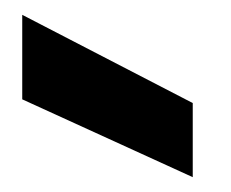

<svg xmlns="http://www.w3.org/2000/svg" viewBox="-20 -832 311 259"><path d="M10 -812V-698L240 -593V-693Z"/></svg>

Font: Malmofest SemiBold
Style: Regular
Weight: 600
Designer: Jonny Pinhorn (Poppins), Kolossal
Version: Version 1.004;Glyphs 3.1.2 (3151)